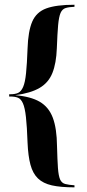

<svg xmlns="http://www.w3.org/2000/svg" viewBox="-20 -651 375 825"><path d="M300 154Q241.1 154 203.2 145.6Q165.3 137.1 143.1 115.7Q121 94.4 110.9 56.9Q100.8 19.4 98.4 -37.9Q96 -107.3 91.5 -147.6Q87.1 -187.9 78.6 -206.9Q70.2 -225.8 57.3 -231Q44.4 -236.3 24.2 -236.3H19.4V-246H24.2Q45.2 -246 58.1 -252Q71 -258.1 79.4 -277.4Q87.9 -296.8 91.9 -336.3Q96 -375.8 98.4 -441.9Q100.8 -516.9 118.5 -558.1Q136.3 -599.2 179 -614.9Q221.8 -630.6 300 -630.6V-621.8Q276.6 -621 262.1 -616.5Q247.6 -612.1 240.3 -595.6Q233.1 -579 229.8 -543.5Q226.6 -508.1 224.2 -443.5Q221.8 -379 205.2 -337.5Q188.7 -296 150.4 -273.4Q112.1 -250.8 45.2 -241.9Q112.1 -236.3 150.8 -213.7Q189.5 -191.1 206.9 -145.2Q224.2 -99.2 225 -22.6Q226.6 37.1 229 71Q231.5 104.8 238.3 120.2Q245.2 135.5 260.1 139.5Q275 143.5 300 145.2Z"/></svg>

Font: Playfair 144pt SemiExpanded ExtraBold
Style: Regular
Weight: 800
Width: 6
Designer: Claus Eggers Sørensen
Foundry: Claus Eggers Sørensen
Version: Version 2.203